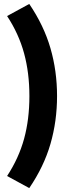

<svg xmlns="http://www.w3.org/2000/svg" viewBox="-20 -848 407 977"><path d="M270.3 -359.4Q270.3 -231.4 236.8 -115.8Q203.4 -0.2 128.9 109.1L16.1 47.6Q75.4 -42.7 102.5 -141.5Q129.6 -240.2 129.6 -359.4Q129.6 -477.3 102.5 -576.8Q75.4 -676.3 16.1 -766.4L128.9 -827.9Q203.4 -718 236.8 -602.4Q270.3 -486.8 270.3 -359.4Z"/></svg>

Font: Min Sans VF VF
Style: Regular
Weight: 400
Designer: Jinseong-Kim, NotoSansCJK, Nunito
Foundry: Jinseong-Kim
Version: Version 1.420;Glyphs 3.1.2 (3151)